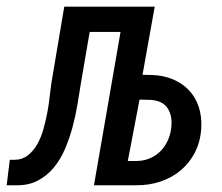

<svg xmlns="http://www.w3.org/2000/svg" viewBox="-49 -548 656 568"><path d="M408.7 -528.3 372.6 -326.7 399.4 -326.2Q434.1 -325.2 462.2 -313.5Q490.2 -301.8 509.8 -281.2Q529.3 -260.7 538.8 -232.2Q548.3 -203.6 546.4 -168.5Q543.9 -128.9 527.8 -97.4Q511.7 -65.9 485.8 -44.2Q460 -22.5 426 -11Q392.1 0.5 354 0H229L307.6 -453.6H216.3L190.4 -302.2Q186 -273.9 180.4 -240.2Q174.8 -206.5 165.8 -172.6Q156.7 -138.7 143.1 -106.9Q129.4 -75.2 109.1 -51Q88.9 -26.9 60.8 -12.7Q32.7 1.5 -5.4 0H-29.3L-20 -75.2H-6.8Q16.1 -75.2 32.7 -87.9Q49.3 -100.6 60.8 -120.6Q72.3 -140.6 79.3 -165.5Q86.4 -190.4 91.1 -215.6Q95.7 -240.7 98.1 -263.7Q100.6 -286.6 103 -302.2L141.1 -528.3ZM363.8 -253.4 329.1 -71.8H356.9Q377.9 -72.3 395.5 -80.1Q413.1 -87.9 426 -101.1Q439 -114.3 447 -131.6Q455.1 -148.9 457.5 -169.4Q461.9 -203.6 447.5 -226.8Q433.1 -250 397 -252.4Z"/></svg>

Font: Roboto Mono
Style: Italic
Weight: 400
Designer: Google
Version: Version 2.000985; 2015; ttfautohint (v1.3)